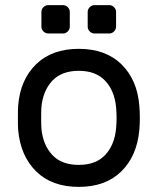

<svg xmlns="http://www.w3.org/2000/svg" viewBox="-20 -721 617 751"><path d="M226 -590H169Q158 -590 150 -598Q142 -606 142 -617V-674Q142 -685 150 -693Q158 -701 169 -701H226Q237 -701 245 -693Q253 -685 253 -674V-617Q253 -606 245 -598Q237 -590 226 -590ZM407 -590H350Q339 -590 331 -598Q323 -606 323 -617V-674Q323 -685 331 -693Q339 -701 350 -701H407Q418 -701 426 -693Q434 -685 434 -674V-617Q434 -606 426 -598Q418 -590 407 -590ZM527 -259Q527 -235 525 -213Q516 -111 454.5 -50.5Q393 10 288 10Q183 10 121.5 -50.5Q60 -111 51 -213Q50 -224 50 -259Q50 -296 51 -307Q59 -409 121 -469.5Q183 -530 288 -530Q393 -530 455 -469.5Q517 -409 525 -307Q527 -285 527 -259ZM288 -444Q221 -444 184.5 -405Q148 -366 142 -302Q141 -290 141 -259Q141 -229 142 -218Q148 -154 184.5 -115Q221 -76 288 -76Q355 -76 391.5 -115Q428 -154 434 -218Q436 -240 436 -259Q436 -278 434 -302Q428 -366 391.5 -405Q355 -444 288 -444Z"/></svg>

Font: Contemporary
Style: Regular
Weight: 400
Designer: Victor Tran
Foundry: Victor Tran
Version: Version 1.100